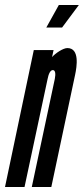

<svg xmlns="http://www.w3.org/2000/svg" viewBox="-43 -747 335 767"><path d="M192 -727 142 -637H205L272 -727ZM147 -431C151 -452 158 -467 168 -467C178 -467 180 -453 176 -432L84 0H162L257 -448C264 -481 276 -555 226 -555C209 -555 178 -534 165 -519L171 -547H92L-23 0H55Z"/></svg>

Font: League Gothic Condensed Italic
Style: Regular
Weight: 400
Width: 3
Designer: Tyler Finck
Foundry: The League of Moveable Type
Version: Version 1.001;PS 001.001;hotconv 1.0.56;makeotf.lib2.0.21325